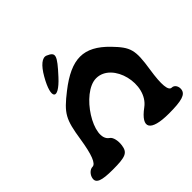

<svg xmlns="http://www.w3.org/2000/svg" viewBox="-225 -1269 1463 1463"><g transform="rotate(-45 507.0 -537.5)"><path d="M378 -722C240 -614 219 -576 190 -388C168 -246 141 -175 106 -175C78 -175 49 -145 44 -112C37 -67 80 -50 201 -50C339 -50 370 -64 380 -131C387 -177 376 -224 354 -238C242 -313 445 -633 603 -633C778 -633 854 -326 706 -217C570 -117 609 -50 805 -50C943 -50 995 -66 1002 -112C1007 -145 988 -175 960 -175C925 -175 918 -246 940 -388C969 -576 957 -614 853 -722C705 -874 572 -874 378 -722ZM332 -921C239 -759 285 -710 406 -842C521 -967 528 -992 458 -1022C423 -1037 377 -1000 332 -921Z"/></g></svg>

Font: Hussar Skorodowane
Style: Ky
Weight: 700
Foundry: Cannot Into Space Fonts
Version: Version 0.892